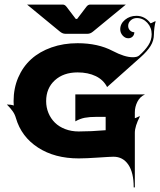

<svg xmlns="http://www.w3.org/2000/svg" viewBox="-20 -684 697 835"><path d="M97.7 -664.1H252.9Q262.2 -664.1 269.5 -654.3L309.6 -601.6H315.4L355.5 -654.3Q362.8 -664.1 372.1 -664.1H527.3L384.8 -546.9Q373 -537.1 361.3 -537.1H263.7Q252 -537.1 240.2 -546.9ZM9.8 -229.5Q28.1 -229.5 39.8 -225.1Q39.1 -234.4 39.1 -244.1Q39.1 -300 59.3 -347Q79.6 -394 115.8 -426.8Q152.1 -459.5 204 -477.8Q255.9 -496.1 317.4 -496.1Q406.2 -496.1 470.2 -462.4Q522.2 -435.1 557.4 -435.1Q576.4 -435.1 585 -442.4Q610.6 -464.8 625.1 -487.2Q639.6 -509.5 639.6 -535.2Q639.6 -564.2 620.7 -584.8Q601.8 -605.5 575.2 -605.5Q559.6 -605.5 548.5 -595.5Q537.4 -585.4 537.4 -571.3Q537.4 -559.8 545.2 -551.9Q553 -543.9 564.2 -543.9Q564.2 -532.7 556.8 -525.1Q549.3 -517.6 537.6 -517.6Q524.2 -517.6 513.5 -529.4Q502.9 -541.3 502.9 -556.6Q502.9 -580.8 523.7 -598Q544.4 -615.2 573.5 -615.2Q592 -615.2 607.9 -606.6Q623.8 -597.9 634.5 -582.8Q637.7 -582.8 645.4 -587.2Q653.1 -591.6 657.2 -591.6Q653.8 -581.8 651.6 -564.2Q649.4 -546.6 649.4 -535.2Q649.4 -507.1 634.5 -483.6Q619.6 -460.2 591.8 -435.5L445.8 -305.4Q429.9 -336.7 396.5 -352.9Q363 -369.1 317.4 -369.1Q256.1 -369.1 218.4 -334.7Q180.7 -300.3 180.7 -244.1Q180.7 -216.8 190.7 -192.6Q200.7 -168.5 218.8 -150.6Q236.8 -132.8 263.5 -122.6Q290.3 -112.3 322.3 -112.3Q375.7 -112.3 439.5 -117.7V-175.8H400.4Q369.1 -175.8 348.4 -171.8Q327.6 -167.7 307.6 -156.2V-273.4H610.4Q588.1 -262.9 577.3 -241Q566.4 -219 566.4 -195.3V-170.2Q569.6 -170.2 577.1 -174.2Q584.7 -178.2 588.9 -178.7Q566.4 -135 566.4 -106.4V130.9H561.5Q561.5 66.7 538.1 32.1Q514.6 -2.4 473.6 -2.4Q460.7 -2.4 407.6 1.2Q354.5 4.9 322.3 4.9Q218 4.9 145.5 -42.1Q73 -89.1 49.3 -170.2Q44.7 -186.8 35 -200.4Q25.4 -214.1 9.8 -229.5Z"/></svg>

Font: Agreloy
Style: Medium
Weight: 400
Designer: gluk
Foundry: gluk
Version: Version 0.27